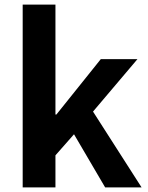

<svg xmlns="http://www.w3.org/2000/svg" viewBox="-20 -818 645 838"><path d="M79 -798H222V-318H226L420 -560H580L386 -331L598 0H439L303 -232L222 -140V0H79Z"/></svg>

Font: KaiGen Gothic SC Bold
Style: Bold
Weight: 700
Designer: Ryoko NISHIZUKA Ë•øÂ°öÊ∂ºÂ≠ê (kana & ideographs); Paul D. Hunt (Latin, Greek & Cyrillic); Wenlong ZHANG Âº†ÊñáÈæô (bopom
Version: Version 1.001 October 10, 2014